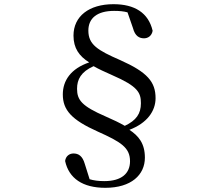

<svg xmlns="http://www.w3.org/2000/svg" viewBox="-20 -776 1040 917"><path d="M522 -756C405 -756 331 -698 331 -606C331 -546 358 -508 406 -478C318 -448 280 -391 280 -325C280 -251 321 -204 446 -148C558 -98 601 -71 601 -6C601 52 561 89 478 89C450 89 428 86 408 80L385 7C374 -32 354 -43 331 -43C312 -43 294 -31 291 -7C309 76 375 121 483 121C607 121 672 59 672 -23C672 -91 642 -127 598 -156C683 -188 723 -246 723 -307C723 -385 684 -431 554 -489C446 -536 402 -563 402 -630C402 -689 444 -724 525 -724C551 -724 571 -722 589 -717L615 -642C625 -603 646 -593 668 -593C687 -593 705 -605 709 -629C689 -715 623 -756 522 -756ZM576 -175C550 -190 523 -203 484 -220C371 -269 348 -298 348 -352C348 -397 367 -433 427 -460C453 -445 478 -434 516 -417C638 -364 653 -334 653 -283C653 -233 631 -201 576 -175Z"/></svg>

Font: Noto Serif CJK SC Medium
Style: Regular
Weight: 500
Designer: Ryoko NISHIZUKA 西塚涼子 (kana & ideographs); Frank Grießhammer (Latin, Greek & Cyrillic); Wenlong ZHANG 张文龙 (bopomofo); San
Foundry: Adobe
Version: Version 2.001;hotconv 1.1.0;makeotfexe 2.6.0